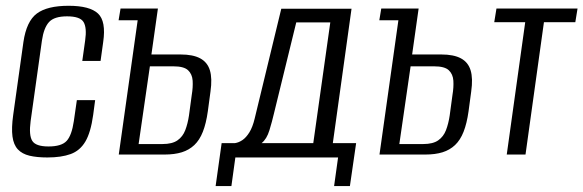

<svg xmlns="http://www.w3.org/2000/svg" viewBox="-20 -524 1978 651"><path d="M140.6 9.9Q104.9 9.9 79.9 3.9Q55 -2.1 40.6 -17.5Q26.1 -32.9 22.3 -61.2Q18.5 -89.6 24.7 -134L59.4 -381.5Q69.7 -452 105 -478.2Q140.3 -504.4 212.6 -504.4Q284.2 -504.4 312.2 -478.2Q340.2 -452 329.9 -381.5L321 -317.5H259L268.7 -386.6Q275 -429.9 263.3 -449.3Q251.6 -468.6 207.3 -468.6Q164 -468.6 146.3 -449.3Q128.5 -429.9 122.2 -386.6L83.8 -113Q77.5 -65.3 89.4 -46.4Q101.2 -27.4 144.5 -27.4Q188.8 -27.4 206.1 -46.4Q223.3 -65.3 230.3 -113L240.6 -184.5H302.6L295.9 -134.2Q287.7 -74.9 269.4 -44Q251.1 -13.1 219.5 -1.6Q187.9 9.9 140.6 9.9Z M382.7 0 446.8 -455.3H382.1L388.7 -495H515.4L493.4 -339.3H592.3Q634.4 -339.3 658.9 -326.1Q683.4 -312.9 691.7 -285.5Q700 -258.1 693.7 -213.8L684.7 -146.8Q678.9 -105.4 667.8 -77.2Q656.7 -49 638.9 -32.2Q621.1 -15.4 596.5 -7.7Q571.8 0 537.8 0ZM450 -35.6H531.1Q564 -35.6 581.9 -48.2Q599.8 -60.8 608.2 -82.7Q616.6 -104.7 620.7 -132.1L630.2 -202.4Q634.6 -228.4 633.2 -250.4Q631.7 -272.5 617.7 -285.8Q603.7 -299.1 567.9 -299.1H488.2Z M711.1 106.9 731.5 -38.7H776.6Q789.8 -40.7 802.1 -49.1Q814.5 -57.5 825.6 -75.3Q836.7 -93.2 843.6 -122.4L933.7 -494.3H1171.9L1108.5 -38.7H1187.5L1166.4 106.9H1112.8L1126.3 9.9H778L764.6 106.9ZM867 -38.7H1042.2L1099.9 -448.1H984.5L908.7 -138.5Q902.8 -112.9 893.6 -82.6Q884.4 -52.4 867 -38.7Z M1266.7 0 1330.8 -455.3H1266.1L1272.7 -495H1399.4L1377.4 -339.3H1476.3Q1518.4 -339.3 1542.9 -326.1Q1567.4 -312.9 1575.7 -285.5Q1584 -258.1 1577.7 -213.8L1568.7 -146.8Q1562.9 -105.4 1551.8 -77.2Q1540.7 -49 1522.9 -32.2Q1505.1 -15.4 1480.5 -7.7Q1455.8 0 1421.8 0ZM1334 -35.6H1415.1Q1448 -35.6 1465.9 -48.2Q1483.8 -60.8 1492.2 -82.7Q1500.6 -104.7 1504.7 -132.1L1514.2 -202.4Q1518.6 -228.4 1517.2 -250.4Q1515.7 -272.5 1501.7 -285.8Q1487.7 -299.1 1451.9 -299.1H1372.2Z M1698.2 0 1760.8 -448.8H1655.8L1663.3 -495H1938.2L1930.7 -448.8H1824.3L1761.8 0Z"/></svg>

Font: Alumni Sans Thin
Style: Italic
Weight: 100
Italic angle: -8°
Designer: Robert E. Leuschke
Foundry: Robert E. Leuschke
Version: Version 1.016